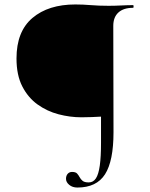

<svg xmlns="http://www.w3.org/2000/svg" viewBox="-20 -648 674 861"><path d="M327 193Q305 193 290.5 181Q276 169 276 154Q276 140 283.5 131.5Q291 123 303 123Q319 123 325.5 130Q332 137 337 146.5Q342 156 350.5 163Q359 170 378 170Q398 170 410 152Q422 134 427.5 94.5Q433 55 433 -8V-125Q413 -124 392 -123Q371 -122 345 -122Q294 -122 242.5 -135.5Q191 -149 148.5 -179.5Q106 -210 80 -260.5Q54 -311 54 -386Q54 -507 125.5 -567.5Q197 -628 318 -628Q352 -628 387.5 -625Q423 -622 467 -622Q495 -622 523.5 -623.5Q552 -625 577 -625Q579 -625 579 -619Q579 -613 577 -613Q534 -613 511 -592Q488 -571 488 -532L489 -55Q489 74 451 133.5Q413 193 327 193Z"/></svg>

Font: Cormorant Light
Style: Regular
Weight: 300
Designer: Christian Thalmann (Catharsis Fonts)
Foundry: Catharsis Fonts
Version: Version 4.000